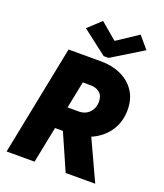

<svg xmlns="http://www.w3.org/2000/svg" viewBox="-169 -1070 1010 1181"><g transform="rotate(20 336.0 -479.0)"><path d="M196.8 -237.3 226.1 -382.8H348.1Q378.4 -382.8 400.1 -396Q421.9 -409.2 433.6 -431.6Q445.3 -454.1 445.3 -481Q445.3 -521.5 421.4 -540.5Q397.5 -559.6 362.3 -559.6H251L284.2 -719.7H372.1Q445.3 -719.7 503.2 -693.1Q561 -666.5 594.7 -616.2Q628.4 -565.9 628.4 -493.7Q628.4 -418 591.1 -360.1Q553.7 -302.2 488.3 -269.8Q422.9 -237.3 339.4 -237.3ZM16.1 0 159.7 -719.7H343.3L199.2 0ZM402.8 0 287.1 -262.7 429.7 -360.4 596.2 0ZM376.5 -755.4 215.3 -879.4 299.3 -957.5 405.3 -867.7H409.7L545.4 -957.5L611.3 -879.4L408.7 -755.4Z"/></g></svg>

Font: Reddit Sans Black
Style: Italic
Weight: 900
Italic angle: -11.25°
Designer: Stephen Hutchings
Version: Version 1.013